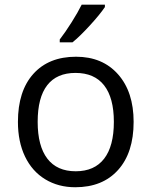

<svg xmlns="http://www.w3.org/2000/svg" viewBox="-20 -786 644 816"><path d="M547.9 -268.1Q547.9 -137.2 481.9 -63.7Q416 9.8 299.8 9.8Q228 9.8 172.4 -23.9Q116.7 -57.6 86.4 -120.6Q56.2 -183.6 56.2 -268.1Q56.2 -398.9 121.6 -471.9Q187 -544.9 303.2 -544.9Q415.5 -544.9 481.7 -470.2Q547.9 -395.5 547.9 -268.1ZM140.1 -268.1Q140.1 -165.5 181.2 -111.8Q222.2 -58.1 301.8 -58.1Q381.3 -58.1 422.6 -111.6Q463.9 -165 463.9 -268.1Q463.9 -370.1 422.6 -423.1Q381.3 -476.1 300.8 -476.1Q221.2 -476.1 180.7 -423.8Q140.1 -371.6 140.1 -268.1ZM233.9 -618.2Q257.3 -648.4 284.4 -691.4Q311.5 -734.4 327.1 -766.1H425.8V-755.9Q404.3 -724.1 361.8 -677.7Q319.3 -631.3 288.1 -606H233.9Z"/></svg>

Font: f0_44652 
Style: Regular
Weight: 400
Foundry: Ascender Corporation
Version: Version 1.10